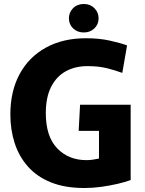

<svg xmlns="http://www.w3.org/2000/svg" viewBox="-20 -932 726 964"><path d="M404 12Q306 12 235.5 -16.5Q165 -45 120 -96Q75 -147 53.5 -214Q32 -281 32 -357Q32 -474 78.5 -560Q125 -646 210.5 -693Q296 -740 412 -740Q478 -740 532 -728Q586 -716 618 -704L594 -566Q559 -579 517 -589.5Q475 -600 419 -600Q358 -600 311 -574.5Q264 -549 237 -496.5Q210 -444 210 -364Q210 -247 267 -187.5Q324 -128 414 -128Q430 -128 447 -130.5Q464 -133 477 -136V-275H375L382 -406H636V-28Q609 -18 570.5 -9Q532 0 489 6Q446 12 404 12ZM401 -769Q368 -769 347 -789.5Q326 -810 326 -840Q326 -870 347 -891Q368 -912 401 -912Q433 -912 454 -891Q475 -870 475 -840Q475 -810 454 -789.5Q433 -769 401 -769Z"/></svg>

Font: Murecho
Style: Bold
Weight: 700
Designer: Neil Summerour
Foundry: Positype
Version: Version 1.010; ttfautohint (v1.8.3)